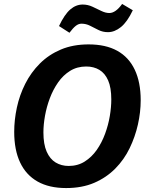

<svg xmlns="http://www.w3.org/2000/svg" viewBox="-20 -941 757 973"><path d="M315 12Q229 12 170.5 -21Q112 -54 82 -117.5Q52 -181 52 -273Q52 -333 65.5 -396Q79 -459 108 -516.5Q137 -574 182 -619Q227 -664 288.5 -690Q350 -716 429 -716Q516 -716 574.5 -683.5Q633 -651 663 -587.5Q693 -524 693 -433Q693 -373 679 -310.5Q665 -248 637 -190Q609 -132 564 -86.5Q519 -41 457.5 -14.5Q396 12 315 12ZM328 -100Q374 -100 409.5 -122.5Q445 -145 470.5 -181.5Q496 -218 512.5 -263Q529 -308 536.5 -353Q544 -398 544 -437Q544 -497 528 -533.5Q512 -570 483.5 -587Q455 -604 417 -604Q371 -604 335.5 -582Q300 -560 274.5 -523.5Q249 -487 232.5 -443Q216 -399 208 -354Q200 -309 200 -270Q200 -210 216.5 -172.5Q233 -135 262 -117.5Q291 -100 328 -100ZM332 -775 279 -809Q307 -868 336 -893Q365 -918 399 -918Q425 -918 448.5 -907Q472 -896 493.5 -885.5Q515 -875 534 -875Q566 -875 599 -921L653 -889Q625 -830 593 -804Q561 -778 527 -778Q501 -778 479 -789Q457 -800 436.5 -810.5Q416 -821 393 -821Q378 -821 364 -810Q350 -799 332 -775Z"/></svg>

Font: Bitter Thin
Style: Bold Italic
Weight: 700
Italic angle: -9°
Version: Version 3.021